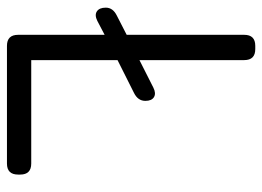

<svg xmlns="http://www.w3.org/2000/svg" viewBox="-121 -633 754 552"><g transform="rotate(90 256.0 -357.0)"><path d="M481.9 -38.1V-32.2Q481.9 0 450.2 0H111.8Q80.1 0 80.1 -32.2V-280.8L40 -259.8Q23.4 -251.5 12.7 -258.5Q2 -265.6 2 -284.2Q2 -304.7 24.9 -315.9L80.1 -344.2V-682.1Q80.1 -713.9 111.8 -713.9H121.1Q152.8 -713.9 152.8 -682.1V-380.9L231.9 -420.9Q248.5 -429.2 259.3 -422.6Q270 -416 270 -397.9Q270 -376.5 247.1 -365.2L152.8 -317.9V-69.8H450.2Q481.9 -69.8 481.9 -38.1Z"/></g></svg>

Font: Arcon Rounded-
Style: Regular
Weight: 400
Designer: M. Zarth
Foundry: martin zarth - visuelle & digitale kommunikation
Version: Version 1.110;PS 001.110;hotconv 1.0.70;makeotf.lib2.5.58329